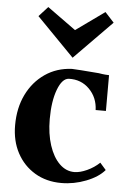

<svg xmlns="http://www.w3.org/2000/svg" viewBox="-56 -836 602 893"><g transform="rotate(5 245.0 -390.0)"><path d="M264 15Q194 15 140.5 -17Q87 -49 57 -105Q27 -161 27 -234Q27 -315 57.5 -377.5Q88 -440 142.5 -477.5Q197 -515 268 -518Q276 -518 311 -515.5Q346 -513 394 -509Q411 -506 424 -505Q437 -504 442 -504V-337H394Q392 -395 353.5 -434Q315 -473 257 -471Q226 -469 205.5 -414.5Q185 -360 185 -277Q185 -208 202.5 -154.5Q220 -101 250.5 -71Q281 -41 320 -41Q346 -41 379 -56Q412 -71 437 -95L465 -63Q436 -29 379.5 -7Q323 15 264 15ZM266 -570 91 -749 133 -795 266 -699 400 -795 442 -749Z"/></g></svg>

Font: Wittgenstein Extrabold
Style: Regular
Weight: 800
Designer: Jörg Drees
Foundry: Jörg Drees
Version: Version 1.303; ttfautohint (v1.8.4.7-5d5b)